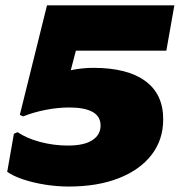

<svg xmlns="http://www.w3.org/2000/svg" viewBox="-20 -680 668 714"><path d="M235.4 13.7Q191.9 13.7 147.5 6.6Q103 -0.5 65.9 -12.9Q28.8 -25.4 6.8 -41L31.7 -182.6L45.9 -188.5Q77.6 -166 128.7 -152.3Q179.7 -138.7 232.9 -138.7Q293 -138.7 323.7 -158.9Q354.5 -179.2 354 -213.9Q353.5 -248 323.5 -264.2Q293.5 -280.3 237.8 -280.3Q195.3 -280.3 150.1 -271.5Q105 -262.7 65.9 -247.1L53.7 -252.9L154.8 -660.2H628.4L598.6 -491.7H262.2L243.2 -418.9Q285.6 -427.7 327.1 -427.7Q454.1 -427.7 520.8 -378.4Q587.4 -329.1 586.9 -235.8Q586.9 -160.2 543.5 -104Q500 -47.9 421.1 -17.1Q342.3 13.7 235.4 13.7Z"/></svg>

Font: Bevan
Style: Italic
Weight: 400
Italic angle: -10°
Designer: Vernon Adams
Foundry: Vernon Adams
Version: Version 2.100; ttfautohint (v1.8.3)